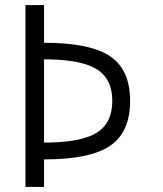

<svg xmlns="http://www.w3.org/2000/svg" viewBox="-20 -615 640 754"><path d="M153 -595V-447Q334 -447 412.5 -394Q491 -341 491 -219Q491 -96 412.5 -42.5Q334 11 153 11V119H80V-595ZM153 -382V-55Q296 -55 358.5 -93Q421 -131 421 -219Q421 -306 358.5 -344Q296 -382 153 -382Z"/></svg>

Font: Arcon
Style: Regular
Weight: 400
Designer: M. Zarth
Foundry: martin zarth - visuelle & digitale kommunikation
Version: Version 1.131;PS 001.131;hotconv 1.0.70;makeotf.lib2.5.58329